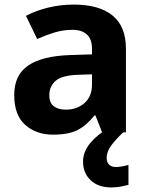

<svg xmlns="http://www.w3.org/2000/svg" viewBox="-20 -577 644 837"><path d="M302 -557Q412 -557 470.5 -509.5Q529 -462 529 -364V0H425L396 -74H392Q357 -30 318 -10Q279 10 211 10Q138 10 90 -32.5Q42 -75 42 -163Q42 -250 103 -291.5Q164 -333 286 -337L381 -340V-364Q381 -407 358.5 -427Q336 -447 296 -447Q256 -447 218 -435.5Q180 -424 142 -407L93 -508Q137 -531 190.5 -544Q244 -557 302 -557ZM323 -251Q251 -249 223 -225Q195 -201 195 -162Q195 -128 215 -113.5Q235 -99 267 -99Q315 -99 348 -127.5Q381 -156 381 -208V-253ZM445 111Q445 131 456 141Q467 151 484 151Q500 151 515 148Q530 145 540 142V229Q524 233 506 236.5Q488 240 464 240Q408 240 375 208.5Q342 177 342 128Q342 84 374 46Q406 8 452 -17L517 0Q483 32 464 58.5Q445 85 445 111Z"/></svg>

Font: Noto Sans Sinhala
Style: Bold
Weight: 700
Designer: Jelle Bosma - Monotype Design Team
Foundry: Monotype Imaging Inc.
Version: Version 2.006; ttfautohint (v1.8.4.7-5d5b)